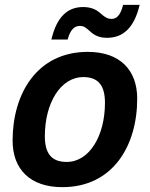

<svg xmlns="http://www.w3.org/2000/svg" viewBox="-20 -760 619 792"><path d="M422 -604C488 -604 534 -646 556 -740H488C476 -694 460 -682 439 -682C425 -682 414 -688 398 -702C378 -721 355 -731 323 -731C259 -731 214 -691 192 -597H259C271 -641 289 -653 310 -653C326 -653 334 -646 350 -632C370 -613 391 -604 422 -604ZM237 12C446 12 546 -159 546 -353C546 -471 475 -546 342 -546C133 -546 32 -374 32 -180C32 -62 104 12 237 12ZM255 -92C195 -92 165 -124 165 -198C165 -334 229 -442 324 -442C384 -442 413 -409 413 -336C413 -200 349 -92 255 -92Z"/></svg>

Font: Geist SemiBold
Style: Italic
Weight: 600
Italic angle: -12°
Designer: Basement.studio, Andrés Briganti, Mateo Zaragoza
Foundry: Basement.studio, Vercel, Andrés Briganti, Guido Ferreyra, Mateo Zaragoza
Version: Version 1.500